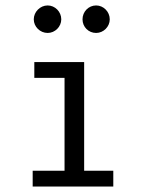

<svg xmlns="http://www.w3.org/2000/svg" viewBox="-20 -685 540 705"><path d="M155 -564C182 -564 205 -587 205 -614C205 -642 182 -665 155 -665C127 -665 104 -641 104 -614C104 -587 127 -564 155 -564ZM333 -564C360 -564 383 -587 383 -614C383 -642 360 -665 333 -665C305 -665 283 -642 283 -614C283 -586 305 -564 333 -564ZM100 0H396V-58H289V-457H106V-399H217V-58H100Z"/></svg>

Font: Inconsolata Thin
Style: Regular
Weight: 100
Monospace: yes
Designer: Raph Levien, Cyreal, Brenton Simpson
Foundry: Raph Levien, Cyreal, Google
Version: Version 3.100